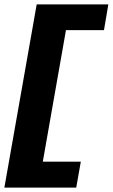

<svg xmlns="http://www.w3.org/2000/svg" viewBox="-23 -724 516 879"><path d="M473 -704H145L-3 135H326L347 16H173L279 -586H453Z"/></svg>

Font: Geom ExtraBold
Style: Bold Italic
Weight: 800
Italic angle: -10°
Version: Version 1.102